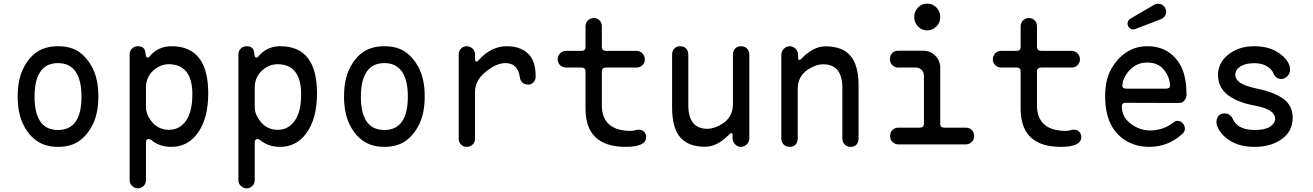

<svg xmlns="http://www.w3.org/2000/svg" viewBox="-20 -795 7240 1059"><path d="M300 -78Q429.5 -78 429.5 -262.5Q429.5 -352.5 397 -400Q364 -447 300 -447Q235 -447 203 -400Q170.5 -352.5 170.5 -262.5Q170.5 -78 300 -78ZM300 15Q231 15 183.5 -17.5Q136.5 -49.5 107 -111Q77.5 -172.5 77.5 -263.5Q77.5 -353 107 -414.5Q136.5 -476 183.5 -508Q230.5 -540 300 -540Q371 -540 417 -508Q463 -475.5 493 -414.5Q522.5 -353 522.5 -263.5Q522.5 -172.5 493 -111Q463 -50 417 -17.5Q370 15 300 15Z M911.5 -79Q967.5 -79 1002.5 -124.5Q1041 -174.5 1041 -275Q1041 -438.5 912.5 -441Q863.5 -441 824.5 -405Q785 -369 785 -310.5V-205Q785 -159.5 823.5 -116.5Q859 -79 911.5 -79ZM741 244Q723.5 244 709 231Q695 218.5 695 197V-494Q695 -515 708.5 -527.5Q721.5 -540 741 -540Q778.5 -540 782 -504Q784.5 -477 793 -477Q799.5 -477 804 -482.5Q851 -540 926 -540Q1128.5 -540 1128.5 -280.5Q1128.5 -139 1068.5 -58.5Q1014 15 925 15Q861.5 15 818.5 -19.5Q808.5 -28 800 -28Q785 -28 785 -9V197Q785 218 771.5 231Q757.5 244 741 244Z M1511.5 -79Q1567.5 -79 1602.5 -124.5Q1641 -174.5 1641 -275Q1641 -438.5 1512.5 -441Q1463.5 -441 1424.5 -405Q1385 -369 1385 -310.5V-205Q1385 -159.5 1423.5 -116.5Q1459 -79 1511.5 -79ZM1341 244Q1323.5 244 1309 231Q1295 218.5 1295 197V-494Q1295 -515 1308.5 -527.5Q1321.5 -540 1341 -540Q1378.5 -540 1382 -504Q1384.5 -477 1393 -477Q1399.5 -477 1404 -482.5Q1451 -540 1526 -540Q1728.5 -540 1728.5 -280.5Q1728.5 -139 1668.5 -58.5Q1614 15 1525 15Q1461.5 15 1418.5 -19.5Q1408.5 -28 1400 -28Q1385 -28 1385 -9V197Q1385 218 1371.5 231Q1357.5 244 1341 244Z M2100 -78Q2229.5 -78 2229.5 -262.5Q2229.5 -352.5 2197 -400Q2164 -447 2100 -447Q2035 -447 2003 -400Q1970.5 -352.5 1970.5 -262.5Q1970.5 -78 2100 -78ZM2100 15Q2031 15 1983.5 -17.5Q1936.5 -49.5 1907 -111Q1877.5 -172.5 1877.5 -263.5Q1877.5 -353 1907 -414.5Q1936.5 -476 1983.5 -508Q2030.5 -540 2100 -540Q2171 -540 2217 -508Q2263 -475.5 2293 -414.5Q2322.5 -353 2322.5 -263.5Q2322.5 -172.5 2293 -111Q2263 -50 2217 -17.5Q2170 15 2100 15Z M2556 15Q2535.5 15 2522.5 2Q2510 -10.5 2510 -30.5V-495Q2510 -514.5 2522.5 -527Q2535.5 -540 2553 -540Q2572.5 -540 2586.5 -527Q2600 -514.5 2600 -495V-470.5Q2600 -455.5 2609.5 -455.5Q2613.5 -455.5 2620 -463Q2688 -540 2776 -540Q2847.5 -540 2891 -501Q2934.5 -461.5 2934.5 -374Q2934.5 -354.5 2923 -341.5Q2911.5 -328.5 2894.5 -328.5Q2876 -328.5 2863.5 -338Q2850.5 -348 2847.5 -367.5Q2837 -447 2767.5 -447Q2717.5 -447 2659 -399Q2600 -350.5 2600 -290V-30.5Q2600 -11 2587 2Q2574 15 2556 15Z M3431 15Q3213 15 3209.5 -189.5V-399.5Q3209.5 -422.5 3187.5 -422.5H3102Q3083.5 -422.5 3069.5 -435.5Q3056 -448.5 3056 -467.5Q3056 -487.5 3069.5 -501Q3083 -514.5 3102 -514.5H3187.5Q3209.5 -514.5 3209.5 -536.5V-649.5Q3209.5 -670 3223 -682.5Q3237 -695.5 3254.5 -695.5Q3272.5 -695.5 3286 -683.5Q3299.5 -671.5 3299.5 -649.5V-536.5Q3299.5 -514.5 3323.5 -514.5H3490.5Q3509.5 -514.5 3523 -501Q3536.5 -487.5 3536.5 -467.5Q3536.5 -448.5 3523.5 -435.5Q3510.5 -422.5 3490.5 -422.5H3323.5Q3299.5 -422.5 3299.5 -399.5V-210.5Q3302.5 -76 3454 -73Q3473.5 -73 3483.5 -76.5Q3492.5 -80 3501.5 -80Q3520 -80 3532.5 -68.5Q3544 -57 3544 -39Q3544 15 3431 15Z M4067 15Q4048.5 15 4034.5 1Q4020.5 -13 4020.5 -33V-49Q4020.5 -61 4013.5 -61Q4009.5 -61 4003.5 -55Q3938 14 3870 14.5Q3779 14.5 3734.5 -34.5Q3687 -86 3687 -203V-493Q3687 -515 3699.5 -527.5Q3711.5 -540 3730.5 -540Q3751.5 -540 3764 -527.5Q3776.5 -515 3776.5 -493V-208.5Q3779 -84.5 3882.5 -84.5Q3923 -85.5 3968 -114.5Q4022.5 -152.5 4022.5 -219.5V-493Q4022.5 -515 4035 -527.5Q4047.5 -540 4067 -540Q4087.5 -540 4100 -527.5Q4113 -514.5 4113 -493V-33Q4113 -13 4099 1Q4085 15 4067 15Z M4335.5 -540Q4354 -540 4368 -526Q4382 -512 4382 -492V-476Q4382 -464 4389 -464Q4393 -464 4399 -470Q4464.5 -539 4532.5 -539.5Q4623.5 -539.5 4668 -490.5Q4715.5 -439 4715.5 -322V-32Q4715.5 -10.5 4704.5 2Q4693 15 4672 15Q4652 15 4639 2Q4626 -11 4626 -32V-316.5Q4623.5 -440.5 4520 -440.5Q4479.5 -440 4434.5 -410.5Q4380 -372.5 4380 -305.5V-32Q4380 -11 4368.5 2Q4357 15 4335.5 15Q4315.5 15 4302.5 2Q4289.5 -11 4289.5 -32V-492Q4289.5 -512 4303.5 -526Q4317.5 -540 4335.5 -540Z M5307.5 1.5H4933Q4918 1.5 4903.5 -11.5Q4889.5 -24 4889.5 -44Q4889.5 -66.5 4903.5 -79Q4918 -91 4933 -91H5054Q5076 -91 5076 -113V-377Q5076 -397 5063 -410Q5050 -422.5 5031.5 -422.5H4932Q4915 -422.5 4902 -435.5Q4888.5 -448.5 4888.5 -468.5Q4888.5 -489.5 4901.5 -502.5Q4914 -515 4932 -515H5073.5Q5111.5 -515 5139 -487.5Q5166 -460 5166 -421V-113Q5166 -91 5187 -91H5307.5Q5325 -91 5339 -79Q5353 -66.5 5353 -44Q5353 -24 5339 -11.5Q5324.5 1.5 5307.5 1.5ZM5094.5 -627.5Q5063.5 -627.5 5043.5 -649Q5022.5 -671 5022.5 -701Q5022.5 -732 5043.5 -753.5Q5063.5 -775 5094.5 -775Q5123.5 -775 5145 -753.5Q5166 -732 5166 -701Q5166 -671 5145 -649Q5123.5 -627.5 5094.5 -627.5Z M5831 15Q5613 15 5609.5 -189.5V-399.5Q5609.5 -422.5 5587.5 -422.5H5502Q5483.5 -422.5 5469.5 -435.5Q5456 -448.5 5456 -467.5Q5456 -487.5 5469.5 -501Q5483 -514.5 5502 -514.5H5587.5Q5609.5 -514.5 5609.5 -536.5V-649.5Q5609.5 -670 5623 -682.5Q5637 -695.5 5654.5 -695.5Q5672.5 -695.5 5686 -683.5Q5699.5 -671.5 5699.5 -649.5V-536.5Q5699.5 -514.5 5723.5 -514.5H5890.5Q5909.5 -514.5 5923 -501Q5936.5 -487.5 5936.5 -467.5Q5936.5 -448.5 5923.5 -435.5Q5910.5 -422.5 5890.5 -422.5H5723.5Q5699.5 -422.5 5699.5 -399.5V-210.5Q5702.5 -76 5854 -73Q5873.5 -73 5883.5 -76.5Q5892.5 -80 5901.5 -80Q5920 -80 5932.5 -68.5Q5944 -57 5944 -39Q5944 15 5831 15Z M6410 -306Q6433.5 -306 6433.5 -323Q6432.5 -368.5 6401 -409Q6369 -450 6307.5 -450Q6263 -450 6230.5 -425.5Q6197 -400.5 6181.5 -365.5Q6170.5 -343 6170.5 -321Q6170.5 -306 6196 -306ZM6319 15Q6240 15 6180.5 -25Q6075.5 -96.5 6075.5 -264Q6075.5 -355.5 6109.5 -415Q6143 -474 6194 -507.5Q6244.5 -540 6307.5 -540Q6376 -540 6424.5 -508Q6472.5 -476 6498.5 -420Q6511 -392.5 6517.5 -355.8Q6524 -319 6524.5 -273Q6524.5 -255.5 6513 -241Q6502 -227 6482.5 -227L6190 -228Q6167.5 -228 6167.5 -209.5Q6167.5 -148.5 6217.5 -112Q6266.5 -75.5 6323 -75.5Q6397 -75.5 6455 -121.5Q6464.5 -128.5 6474 -128.5Q6493 -128.5 6504.5 -114Q6515.5 -100 6515.5 -85.5Q6515.5 -69.5 6502.5 -57.5Q6424 15 6319 15ZM6230.5 -632.5Q6212 -632.5 6203 -649.5Q6199 -657.5 6199 -664.5Q6199 -673 6203 -680.2Q6207 -687.5 6215 -692L6345.5 -768.5Q6356 -774.5 6367.5 -774.5Q6379 -774.5 6389 -769Q6399 -763.5 6405.5 -753.5Q6408.5 -748 6410.2 -742.2Q6412 -736.5 6412 -730.5Q6412 -717.5 6404.5 -706.2Q6397 -695 6384 -689.5L6242.5 -635Q6236 -632.5 6230.5 -632.5Z M6901.5 15Q6821 15 6770.5 -15.5Q6718.5 -45.5 6695.5 -94Q6689.5 -107 6689.5 -121.5Q6689.5 -142 6701 -156Q6712.5 -169.5 6733 -169.5Q6765.5 -169.5 6780 -138.5Q6807 -78 6901.5 -78Q6958 -78 6985.5 -96.5Q7013 -115 7013 -139.5Q7013 -193.5 6895.5 -213.5Q6698 -252.5 6698 -381.5Q6698 -448.5 6755 -494Q6811.5 -540 6898.5 -540Q6989.5 -540 7046.5 -493.5Q7095.5 -453 7095.5 -412Q7095.5 -391 7081.5 -375.5Q7067 -359.5 7047 -359.5Q7017.5 -359.5 7004 -390.5Q6994 -414 6967 -430Q6939.5 -446.5 6898.5 -446.5Q6849.5 -446.5 6821.5 -428.5Q6793.5 -409.5 6793.5 -383.5Q6793.5 -357.5 6819 -339.5Q6845 -321 6909.5 -307Q7009.5 -286.5 7060 -249Q7110 -211 7110 -145.5Q7110 -71 7050 -28Q6989.5 15 6901.5 15Z"/></svg>

Font: Maple Mono SC NF
Style: Regular
Weight: 400
Designer: subframe7536
Version: Version 4.2; ttfautohint (v1.8.4.7-5d5b-dirty);Nerd Fonts 6.